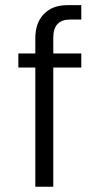

<svg xmlns="http://www.w3.org/2000/svg" viewBox="-20 -710 366 730"><path d="M182.6 -567.4V-506.8H289.1V-453.1H182.6V0H114.3V-453.1H49.8V-506.8H114.3V-564.5Q114.3 -623 146.5 -656.2Q178.7 -690.4 236.3 -690.4H289.1V-635.7H247.1Q182.6 -635.7 182.6 -567.4Z"/></svg>

Font: Altinn-DIN
Style: Regular
Weight: 400
Designer: Charles Nix
Foundry: Altinn
Version: Version 2.00